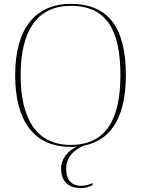

<svg xmlns="http://www.w3.org/2000/svg" viewBox="-20 -745 726 987"><path d="M343 10C354 10 365 10 375 9C325 32 294 74 294 121C294 186 331 222 396 222C417 222 437 216 456 207V196C430 207 418 210 396 210C347 210 320 179 320 123C320 67 355 26 413 3C564 -27 627 -163 627 -358C627 -590 547 -725 344 -725C157 -725 58 -592 58 -359C58 -125 153 10 343 10ZM343 0C172 0 86 -128 86 -358C86 -588 172 -715 344 -715C530 -715 599 -588 599 -358C599 -130 524 0 343 0Z"/></svg>

Font: Noto Serif Display Thin
Style: Regular
Weight: 100
Designer: Monotype Design Team
Foundry: Monotype Imaging Inc.
Version: Version 2.009